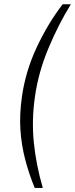

<svg xmlns="http://www.w3.org/2000/svg" viewBox="-20 -792 361 924"><path d="M147 112.5Q118.5 42.5 100.8 -26.2Q83 -95 78.2 -168.2Q73.5 -241.5 85.5 -326.5Q103 -450 156.8 -564.5Q210.5 -679 281.5 -771.5H321Q261 -674.5 212.8 -559Q164.5 -443.5 148 -325.5Q132 -213.5 142.8 -106.2Q153.5 1 186 112.5Z"/></svg>

Font: Public Sans Thin ExtraLight
Style: Italic
Weight: 250
Italic angle: -8°
Version: Version 2.001